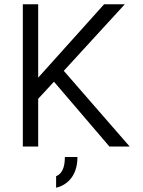

<svg xmlns="http://www.w3.org/2000/svg" viewBox="-20 -687 672 900"><path d="M279 -355 565 -667H468L159 -323V-667H87V0H159V-224L233 -304L493 0H588L279 -355ZM343 49H284C284 78 280 124 243 139V193C287 183 343 145 343 49Z"/></svg>

Font: Maven Pro
Style: Regular
Weight: 400
Designer: Joe Prince
Foundry: Joe Prince
Version: Version 1.003